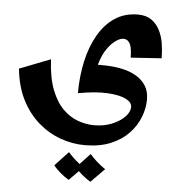

<svg xmlns="http://www.w3.org/2000/svg" viewBox="-59 -457 944 1013"><g transform="rotate(5 412.5 49.5)"><path d="M410 310Q345 310 281 287Q217 264 163.5 217.5Q110 171 74.5 101Q39 31 30 -62L194 -126Q199 -28 224 35.5Q249 99 286 135Q323 171 366 186Q409 201 451 201Q502 201 544 184Q586 167 611.5 141Q637 115 637 88Q637 63 603.5 46.5Q570 30 506.5 26.5Q443 23 351 40L411 -117Q452 -120 495 -118Q538 -116 577.5 -107Q617 -98 648.5 -79Q680 -60 698.5 -30.5Q717 -1 717 42Q717 88 698.5 135.5Q680 183 642.5 222.5Q605 262 547 286Q489 310 410 310ZM351 40Q351 -51 369 -131Q387 -211 422.5 -272Q458 -333 510 -367Q562 -401 631 -401Q675 -401 703 -381Q731 -361 747 -329Q763 -297 769 -258.5Q775 -220 775 -182L612 -171Q612 -202 607.5 -223Q603 -244 592.5 -255.5Q582 -267 565 -267Q549 -267 526.5 -252Q504 -237 481.5 -205.5Q459 -174 444.5 -125Q430 -76 430 -9ZM342 500Q319 486 297.5 468Q276 450 260 430L331 354Q350 375 369.5 392.5Q389 410 414 427ZM457 500Q434 486 412.5 468Q391 450 375 430L446 354Q465 375 484.5 392.5Q504 410 529 427Z"/></g></svg>

Font: Marhey Medium
Style: Regular
Weight: 500
Designer: Nur Syamsi & Bustanul Arifin
Foundry: Namelatype
Version: Version 1.000